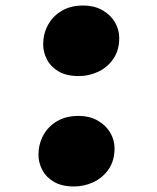

<svg xmlns="http://www.w3.org/2000/svg" viewBox="-20 -642 568 694"><path d="M119 -82Q119 -120 136 -152Q153 -184 185.5 -203.5Q218 -223 263 -223Q304 -223 333.5 -206Q363 -189 378.5 -162.5Q394 -136 394 -106Q394 -61 372.5 -30Q351 1 317.5 16.5Q284 32 248 32Q203 32 174.5 15Q146 -2 132.5 -28.5Q119 -55 119 -82ZM136 -481Q136 -519 153 -551Q170 -583 202.5 -602.5Q235 -622 280 -622Q321 -622 350.5 -605Q380 -588 395.5 -561.5Q411 -535 411 -505Q411 -460 389.5 -429Q368 -398 334.5 -382.5Q301 -367 265 -367Q220 -367 191.5 -384Q163 -401 149.5 -427.5Q136 -454 136 -481Z"/></svg>

Font: Literata 72pt Black
Style: Italic
Weight: 900
Italic angle: -2°
Designer: Latin by Veronika Burian and Jose Scaglione. Greek by Irene Vlachou. Cyrillic by Vera Evstafieva
Foundry: TypeTogether
Version: Version 3.002